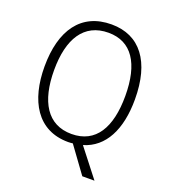

<svg xmlns="http://www.w3.org/2000/svg" viewBox="-158 -840 997 1125"><g transform="rotate(20 340.5 -277.5)"><path d="M622 -358C622 -593 522 -725 344 -725C155 -725 58 -586 58 -359C58 -147 146 10 339 10C349 10 359 9 368 8L486 170H562L427 -3C556 -41 622 -170 622 -358ZM118 -359C118 -552 190 -673 344 -673C488 -673 562 -560 562 -358C562 -161 492 -41 341 -41C190 -41 118 -163 118 -359Z"/></g></svg>

Font: Noto Sans Malayalam SemiCondensed Light
Style: Regular
Weight: 300
Width: 4
Designer: Jelle Bosma - Monotype Design Team
Foundry: Monotype Imaging Inc.
Version: Version 2.104